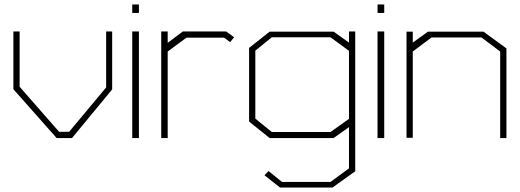

<svg xmlns="http://www.w3.org/2000/svg" viewBox="-20 -619 2331 861"><path d="M303 0H234L40 -219V-478H68V-230L245 -28H290L456 -227V-478H483V-218Z M573 -561V-599H603V-561ZM573 0V-478H603V0Z M1012 -430 985 -450H816L732 -388V0H703V-478H732V-427L800 -478H994L1030 -452Z M1471 222H1236L1166 167L1184 148L1245 197H1462L1545 136V-49L1476 0H1189L1097 -74V-404L1189 -477H1476L1545 -428V-478H1573V149ZM1545 -391 1462 -452H1199L1125 -392V-87L1199 -27H1462L1545 -86Z M1673 -561V-599H1703V-561ZM1673 0V-478H1703V0Z M2223 0V-388L2139 -451H1915L1831 -388V-1H1803V-477H1831V-428L1899 -477H2148L2251 -402V0Z"/></svg>

Font: Turret Road ExtraLight
Style: Regular
Weight: 275
Designer: Noponies
Foundry: Noponies
Version: Version 1.001; ttfautohint (v1.8)